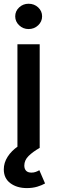

<svg xmlns="http://www.w3.org/2000/svg" viewBox="-22 -779 299 1011"><path d="M69.8 0V-545.9H187V0ZM119.6 211.4Q67.4 211.4 32.7 185.8Q-2 160.2 -2 112.8Q-2 78.1 18.1 46.6Q38.1 15.1 73.7 -9.3L186.5 0Q151.4 20 128.7 42.2Q106 64.5 106 92.8Q106 109.9 115.2 119.9Q124.5 129.9 143.6 129.9Q155.8 129.9 166 126.2Q176.3 122.6 185.1 117.2L215.3 187Q199.2 196.3 174.6 203.9Q149.9 211.4 119.6 211.4ZM128.4 -626Q99.6 -626 78.9 -645.8Q58.1 -665.5 58.1 -692.9Q58.1 -720.7 78.9 -740Q99.6 -759.3 128.4 -759.3Q158.2 -759.3 179 -740Q199.7 -720.7 199.7 -692.9Q199.7 -665.5 179 -645.8Q158.2 -626 128.4 -626Z"/></svg>

Font: Inter Cardless
Style: Medium
Weight: 500
Designer: Rasmus Andersson
Foundry: rsms
Version: Version 4.001;git-9221beed3